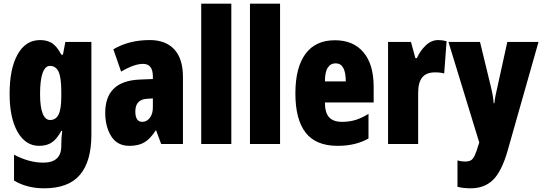

<svg xmlns="http://www.w3.org/2000/svg" viewBox="-20 -780 2939 1040"><path d="M312 -484H321L334 -553H475V-50Q475 94 413 167Q351 240 219 240Q126 240 56 198V58Q138 101 214 101Q312 101 312 11V5Q312 -38 317 -71H312Q289 -28 261.5 -9Q234 10 192 10Q118 10 75 -66Q32 -142 32 -272Q32 -408 75.5 -485.5Q119 -563 197 -563Q237 -563 263 -545.5Q289 -528 312 -484ZM197 -270Q197 -201 211 -165.5Q225 -130 251 -130Q283 -130 297.5 -160Q312 -190 312 -256V-285Q312 -359 297.5 -391Q283 -423 250 -423Q225 -423 211 -385Q197 -347 197 -270Z M971 -363V0H853L826 -73H823Q795 -29 763 -9.5Q731 10 681 10Q615 10 582.5 -42Q550 -94 550 -169Q550 -341 736 -349L808 -352V-366Q808 -434 755 -434Q707 -434 636 -392L594 -513Q678 -563 792 -563Q877 -563 924 -512.5Q971 -462 971 -363ZM778 -245Q713 -242 713 -176Q713 -120 751 -120Q775 -120 791.5 -141.5Q808 -163 808 -198V-247Z M1070 0V-760H1233V0Z M1334 0V-760H1497V0Z M2004 -310V-225H1740Q1740 -170 1762.5 -145Q1785 -120 1833 -120Q1872 -120 1905 -130Q1938 -140 1976 -163V-30Q1907 10 1809 10Q1691 10 1635.5 -61.5Q1580 -133 1580 -274Q1580 -414 1634.5 -488Q1689 -562 1794 -562Q1894 -562 1949 -496.5Q2004 -431 2004 -310ZM1740 -339H1853Q1853 -437 1798 -437Q1771 -437 1755.5 -413.5Q1740 -390 1740 -339Z M2399 -557 2386 -382Q2366 -388 2336 -388Q2289 -388 2267 -360.5Q2245 -333 2245 -278V0H2082V-553H2206L2230 -465H2238Q2255 -504 2285.5 -533.5Q2316 -563 2354 -563Q2375 -563 2399 -557Z M2580 -553 2638 -314Q2653 -252 2654 -221H2658Q2661 -255 2675 -312L2728 -553H2897L2730 35Q2698 147 2651.5 193.5Q2605 240 2529 240Q2492 240 2458 232V89Q2478 95 2498 95Q2519 95 2530.5 88.5Q2542 82 2551 63Q2560 44 2573 1L2576 -8L2409 -553Z"/></svg>

Font: Noto Sans UI CondBlack
Style: Regular
Weight: 900
Width: 3
Designer: Monotype Design Team
Foundry: Monotype Imaging Inc.
Version: Version 1.001